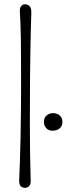

<svg xmlns="http://www.w3.org/2000/svg" viewBox="-20 -883 315 907"><path d="M125 -28.3Q125.5 -12.2 117.4 -3.9Q109.4 4.4 98.1 4.4Q86.9 4.4 78.1 -3.2Q69.3 -10.7 70.8 -37.6Q72.3 -64.5 74 -118.4Q75.7 -172.4 77.1 -235.4Q79.6 -374 79.6 -467.5Q79.6 -561 79.3 -607.9Q79.1 -654.8 78.6 -694.3Q77.6 -768.6 73.7 -830.1Q72.8 -845.7 80.1 -854.2Q87.4 -862.8 98.6 -862.8Q109.9 -862.8 119.4 -854.2Q128.9 -845.7 127.9 -820.3Q127 -794.9 125.7 -746.6Q124.5 -698.2 123.5 -638.7Q122.6 -579.1 121.8 -509.8Q121.1 -440.4 121.1 -295.9Q121.1 -151.4 125 -28.3ZM259.3 -274.4Q246.1 -265.6 228 -265.6Q202.1 -265.6 190.9 -289.1Q187.5 -296.9 187.5 -307.1Q187.5 -336.4 215.8 -346.2Q223.6 -348.6 231.2 -348.6Q238.8 -348.6 246.6 -346.2Q254.4 -343.8 260.7 -338.6Q267.1 -333.5 271 -325.7Q274.9 -317.9 274.9 -306.6Q274.9 -295.4 270.5 -287.4Q266.1 -279.3 259.3 -274.4Z"/></svg>

Font: Pompiere
Style: Regular
Weight: 400
Designer: Karolina Lach
Foundry: Sorkin Type Co.
Version: Version 1.002